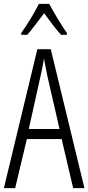

<svg xmlns="http://www.w3.org/2000/svg" viewBox="-20 -967 454 987"><path d="M233 -947H180C158 -903 118 -837 89 -797V-788H120C145 -816 179 -863 207 -899C235 -861 266 -818 294 -788H324V-797C302 -828 257 -901 233 -947ZM356 0H414L241 -714H172L0 0H58L118 -252H297ZM224 -574 286 -304H128L188 -574C196 -609 202 -637 206 -667C211 -637 217 -609 224 -574Z"/></svg>

Font: Noto Sans Gujarati ExtraCondensed Light
Style: Regular
Weight: 300
Width: 2
Designer: Jelle Bosma - Monotype Design Team, Universal Thirst
Foundry: Monotype Imaging Inc.
Version: Version 2.106